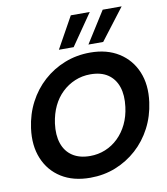

<svg xmlns="http://www.w3.org/2000/svg" viewBox="-100 -1031 983 1127"><g transform="rotate(-10 391.0 -467.5)"><path d="M347 12Q246 12 175.5 -32Q105 -76 72.5 -154.5Q40 -233 54 -335Q65 -417 101 -486Q137 -555 193 -605.5Q249 -656 320 -684Q391 -712 472 -712Q572 -712 642.5 -667.5Q713 -623 745.5 -545Q778 -467 764 -365Q753 -283 717 -214Q681 -145 625 -94.5Q569 -44 498.5 -16Q428 12 347 12ZM368 -114Q416 -114 459 -131.5Q502 -149 536 -182Q570 -215 592 -260.5Q614 -306 621 -362Q630 -431 613 -481Q596 -531 555.5 -558.5Q515 -586 451 -586Q402 -586 359 -568Q316 -550 282 -517.5Q248 -485 226.5 -440Q205 -395 197 -338Q188 -270 205 -219.5Q222 -169 263.5 -141.5Q305 -114 368 -114ZM471 -760 589 -947H702L559 -760ZM295 -760 399 -947H512L383 -760Z"/></g></svg>

Font: DM Sans 36pt ExtraBold
Style: Italic
Weight: 800
Italic angle: -10°
Designer: Colophon Foundry, Jonny Pinhorn
Foundry: Colophon Foundry
Version: Version 4.004;gftools[0.9.30]